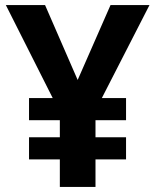

<svg xmlns="http://www.w3.org/2000/svg" viewBox="-20 -734 612 754"><path d="M285 -420 414 -714H567L380 -349H475V-262H355V-195H475V-108H355V0H215V-108H94V-195H215V-262H94V-349H187L3 -714H157Z"/></svg>

Font: Noto Sans Sinhala
Style: Bold
Weight: 700
Designer: Jelle Bosma - Monotype Design Team
Foundry: Monotype Imaging Inc.
Version: Version 2.006; ttfautohint (v1.8.4.7-5d5b)